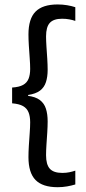

<svg xmlns="http://www.w3.org/2000/svg" viewBox="-20 -696 378 840"><path d="M309.5 -664.5V-604.5Q298 -608.5 283.5 -611.2Q269 -614 251.5 -614Q214.5 -614 198 -596Q181.5 -578 181.5 -537Q181.5 -519 183.2 -492.5Q185 -466 186.8 -438.8Q188.5 -411.5 188.5 -390.5Q188.5 -360 181 -336.8Q173.5 -313.5 155 -299.5Q136.5 -285.5 103 -280.5V-272L100 -277Q135 -273 154.2 -258.5Q173.5 -244 181 -220.2Q188.5 -196.5 188.5 -165Q188.5 -144 186.8 -116.5Q185 -89 183.2 -62.5Q181.5 -36 181.5 -17Q181.5 24 198 42.2Q214.5 60.5 252.5 60.5Q269.5 60.5 283.8 57.5Q298 54.5 309.5 50.5V111Q293 116 273.5 119.5Q254 123 232 123Q166.5 123 135.5 91.5Q104.5 60 104.5 -9Q104.5 -30.5 106.2 -58.8Q108 -87 110 -114.2Q112 -141.5 112 -161Q112 -186.5 105 -204.2Q98 -222 81 -231.8Q64 -241.5 33 -244V-313Q64 -315 81 -324.5Q98 -334 105 -351.5Q112 -369 112 -394.5Q112 -414 110 -441.2Q108 -468.5 106.2 -496.2Q104.5 -524 104.5 -545Q104.5 -614 135.5 -645.2Q166.5 -676.5 232 -676.5Q254 -676.5 273.5 -673.2Q293 -670 309.5 -664.5Z"/></svg>

Font: Anek Telugu Medium
Style: Regular
Weight: 400
Version: Version 1.003